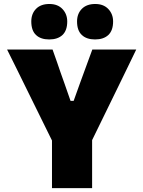

<svg xmlns="http://www.w3.org/2000/svg" viewBox="-20 -968 738 988"><path d="M247.5 0V-245L109.5 -525Q86.5 -572 65.2 -615Q44 -658 16.5 -713H250.5Q264 -675 273.5 -648Q282.5 -621 291 -596.8Q299.5 -572.5 310 -543.5L343 -449H359L392 -541Q403.5 -571.5 412.5 -597Q421.5 -622 431.5 -649Q441.5 -676 455 -713H681Q658 -665.5 635 -618Q612 -570.5 590 -525.5L454 -247V0ZM469 -765Q425.5 -765 401 -788Q376.5 -811 376.5 -857.5Q376.5 -897.5 401.2 -922.5Q426 -947.5 470 -947.5Q513 -947.5 537.5 -921.5Q562 -895.5 562 -857.5Q562 -811 537.5 -788Q513 -765 469 -765ZM233 -765Q189.5 -765 165.2 -788Q141 -811 141 -857.5Q141 -897.5 165.5 -922.5Q190 -947.5 234 -947.5Q277 -947.5 301.5 -921.5Q326 -895.5 326 -857.5Q326 -811 301.5 -788Q277 -765 233 -765Z"/></svg>

Font: Heraclito ExtraBold
Style: Regular
Weight: 800
Designer: Kostas Bartsokas (font) & Cristiano Sobral (main changes)
Foundry: Kostas Bartsokas (font) & Cristiano Sobral (main changes)
Version: Version 1.00;July 8, 2020;FontCreator 13.0.0.2655 64-bit